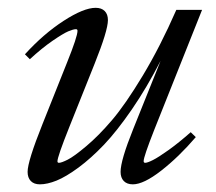

<svg xmlns="http://www.w3.org/2000/svg" viewBox="-20 -465 559 496"><path d="M83 11.2Q67.9 11.2 59.6 2.7Q51.3 -5.9 51.3 -21Q51.3 -48.3 89.8 -144.5L153.3 -303.7Q180.2 -370.6 180.2 -385.3Q180.2 -389.6 176.3 -389.6Q169.4 -389.6 156.2 -384Q143.1 -378.4 115.7 -359.6Q88.4 -340.8 57.1 -312L44.4 -324.7Q92.3 -377.4 144.3 -411.1Q196.3 -444.8 227.1 -444.8Q242.2 -444.8 250.5 -436.5Q258.8 -428.2 258.8 -413.1Q258.8 -386.2 224.6 -300.8L159.2 -137.2Q128.4 -60.1 128.4 -48.3Q128.4 -44.4 132.3 -44.4Q138.7 -44.4 154.8 -52.5Q170.9 -60.5 202.6 -87.2Q234.4 -113.8 269 -154.3Q303.7 -194.8 348.9 -269.8Q394 -344.7 435.5 -439.5H502L378.4 -129.4Q351.1 -60.1 351.1 -48.8Q351.1 -44.4 355 -44.4Q360.8 -44.4 375 -51.5Q389.2 -58.6 415.8 -77.6Q442.4 -96.7 472.7 -123.5L485.8 -110.8Q441.9 -59.6 396.5 -24.2Q351.1 11.2 323.2 11.2Q308.1 11.2 299.8 2.7Q291.5 -5.9 291.5 -21Q291.5 -50.8 324.2 -131.8L395 -308.1Q359.4 -238.8 320.8 -182.6Q282.2 -126.5 248.8 -91.3Q215.3 -56.2 182.9 -32.2Q150.4 -8.3 126.2 1.5Q102.1 11.2 83 11.2Z"/></svg>

Font: Elstob
Style: Italic
Weight: 400
Italic angle: -20°
Designer: Peter S. Baker
Version: Version 1.015